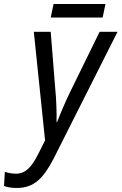

<svg xmlns="http://www.w3.org/2000/svg" viewBox="-114 -694 604 954"><path d="M138 -607H396L410 -674H152ZM-31 240C57 240 103 189 152 95L470 -536H381L234 -236C215 -198 183 -123 170 -88H167C168 -130 166 -203 160 -259L138 -536H54L110 4L74 75C43 135 14 169 -35 169C-55 169 -74 165 -90 160L-94 230C-77 236 -59 240 -31 240Z"/></svg>

Font: Noto Sans SemiCondensed
Style: Italic
Weight: 400
Width: 4
Italic angle: -12°
Designer: Monotype Design Team
Foundry: Monotype Imaging Inc.
Version: Version 2.013